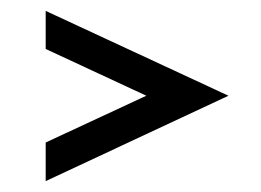

<svg xmlns="http://www.w3.org/2000/svg" viewBox="-20 -389 480 353"><path d="M64 -369 400 -213 64 -56V-127L249 -213L64 -299Z"/></svg>

Font: Timtura
Style: Regular
Weight: 400
Version: Version 1.0